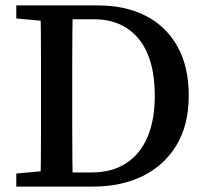

<svg xmlns="http://www.w3.org/2000/svg" viewBox="-20 -687 760 707"><path d="M40 0V-48L171 -60H184V0ZM129 0Q130 -51 130.5 -102.5Q131 -154 131 -208Q131 -262 131 -318V-357Q131 -409 131 -460.5Q131 -512 130.5 -564Q130 -616 129 -667H248Q247 -617 246.5 -565Q246 -513 246 -461.5Q246 -410 246 -357V-318Q246 -263 246 -209Q246 -155 246.5 -103.5Q247 -52 248 0ZM192 0V-52H318Q392 -52 444 -85.5Q496 -119 523 -182Q550 -245 550 -334Q550 -471 491 -543.5Q432 -616 326 -616H192V-667H341Q442 -667 517 -628.5Q592 -590 633.5 -516Q675 -442 675 -335Q675 -227 630 -152.5Q585 -78 506 -39Q427 0 323 0ZM40 -619V-667H184V-607H171Z"/></svg>

Font: Source Serif 4 18pt Medium
Style: Regular
Weight: 500
Designer: Frank Grießhammer
Foundry: Adobe Systems Incorporated
Version: Version 4.004;hotconv 1.0.116;makeotfexe 2.5.65601